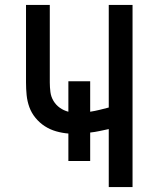

<svg xmlns="http://www.w3.org/2000/svg" viewBox="-20 -755 640 775"><path d="M419 0V-234Q400 -230 381.5 -226Q363 -222 344 -220V-105H256V-216Q231 -218 206.5 -225Q182 -232 161 -245.5Q140 -259 123.5 -279Q107 -299 98.5 -322.5Q90 -346 87.5 -371Q85 -396 85 -422V-735H181V-422Q181 -403 183.5 -383.5Q186 -364 196 -347.5Q206 -331 221.5 -320Q237 -309 256 -304V-427H344V-304Q363 -307 381.5 -311.5Q400 -316 419 -321V-735H515V0Z"/></svg>

Font: Iosevka Aile Medium
Style: Regular
Weight: 500
Designer: Belleve Invis
Foundry: Belleve Invis
Version: Version 27.3.5; ttfautohint (v1.8.4)